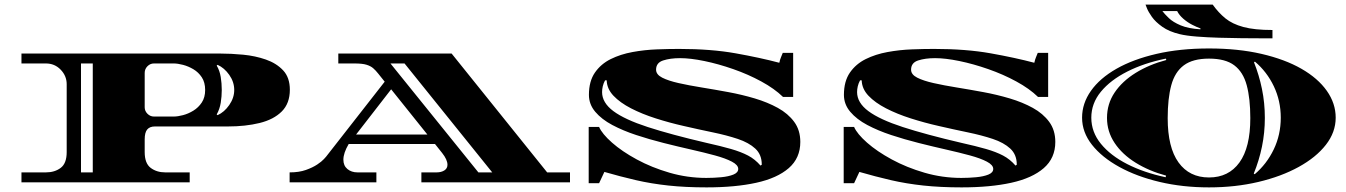

<svg xmlns="http://www.w3.org/2000/svg" viewBox="-20 -790 5831 832"><path d="M73 0V-43H179Q217 -43 243 -62.5Q269 -82 269 -131V-425Q269 -461 243 -488Q217 -515 179 -515H73V-558H933Q981 -558 1033.5 -553Q1086 -548 1132 -532Q1178 -516 1207 -485Q1236 -454 1236 -401Q1236 -342 1201 -307Q1166 -272 1105 -257Q1044 -242 967 -242H651Q629 -242 618 -229Q607 -216 607 -186V-131Q607 -82 633 -62.5Q659 -43 696 -43H802V0ZM331 -43H382V-515H331ZM647 -285H733Q750 -285 773 -291Q796 -297 818 -310.5Q840 -324 854.5 -346Q869 -368 869 -400Q869 -433 854.5 -455Q840 -477 818 -490Q796 -503 773 -509Q750 -515 733 -515H647Q631 -515 619 -503Q607 -491 607 -474V-325Q607 -309 619 -297Q631 -285 647 -285ZM923 -291Q952 -304 973.5 -335Q995 -366 995 -400Q995 -435 973.5 -465.5Q952 -496 923 -509L919 -506Q932 -484 936.5 -456.5Q941 -429 941 -400Q941 -372 936.5 -344.5Q932 -317 919 -294Z M1235 0V-43Q1276 -43 1305.5 -53.5Q1335 -64 1354.5 -77Q1374 -90 1383.5 -100.5Q1393 -111 1393 -111L1647 -436L1619 -471Q1608 -485 1597 -494.5Q1586 -504 1568 -509.5Q1550 -515 1516 -515H1446V-558H1937L2351 -43H2450V0H1806V-43H1872Q1892 -43 1905.5 -51.5Q1919 -60 1919 -76Q1919 -98 1896 -127L1865 -166H1491Q1468 -127 1468 -98Q1468 -72 1485.5 -57.5Q1503 -43 1529 -43H1611V0ZM2053 -43H2113L1733 -515H1672ZM1523 -207H1832L1675 -403Z M3042 22Q2951 22 2876.5 14Q2802 6 2735 -9.5Q2668 -25 2599 -45L2576 4H2531V-240H2576Q2589 -210 2632 -172Q2675 -134 2739.5 -99Q2804 -64 2881.5 -41.5Q2959 -19 3041 -19Q3073 -19 3105 -22Q3137 -25 3158 -33.5Q3179 -42 3179 -58Q3179 -75 3151.5 -89.5Q3124 -104 3078 -116.5Q3032 -129 2974.5 -142Q2917 -155 2855.5 -170.5Q2794 -186 2736.5 -205Q2679 -224 2633 -248.5Q2587 -273 2559.5 -305.5Q2532 -338 2532 -379Q2532 -438 2558 -475.5Q2584 -513 2626.5 -534Q2669 -555 2721 -564.5Q2773 -574 2825.5 -576Q2878 -578 2922 -578Q3061 -578 3167.5 -559Q3274 -540 3357 -518Q3360 -532 3364.5 -542.5Q3369 -553 3372 -561H3417V-370H3373Q3336 -406 3279 -437Q3222 -468 3157.5 -490.5Q3093 -513 3032.5 -525.5Q2972 -538 2927 -538Q2884 -538 2853.5 -528Q2823 -518 2823 -488Q2823 -467 2849.5 -453.5Q2876 -440 2920.5 -430Q2965 -420 3020.5 -411Q3076 -402 3135.5 -391Q3195 -380 3250.5 -363.5Q3306 -347 3350.5 -322.5Q3395 -298 3421.5 -262Q3448 -226 3448 -175Q3448 -105 3398 -61.5Q3348 -18 3257 2Q3166 22 3042 22ZM3276 -72Q3276 -74 3278.5 -74.5Q3281 -75 3281 -77Q3281 -120 3253 -146Q3225 -172 3177 -188Q3129 -204 3068.5 -216.5Q3008 -229 2943 -244Q2881 -258 2821.5 -277Q2762 -296 2714.5 -320.5Q2667 -345 2638.5 -375Q2610 -405 2609 -442H2602Q2595 -429 2592 -416Q2589 -403 2589 -391Q2589 -345 2638 -308.5Q2687 -272 2787 -239.5Q2887 -207 3041 -171Q3104 -157 3147.5 -144.5Q3191 -132 3221.5 -116Q3252 -100 3276 -72Z M4147 22Q4056 22 3981.5 14Q3907 6 3840 -9.5Q3773 -25 3704 -45L3681 4H3636V-240H3681Q3694 -210 3737 -172Q3780 -134 3844.5 -99Q3909 -64 3986.5 -41.5Q4064 -19 4146 -19Q4178 -19 4210 -22Q4242 -25 4263 -33.5Q4284 -42 4284 -58Q4284 -75 4256.5 -89.5Q4229 -104 4183 -116.5Q4137 -129 4079.5 -142Q4022 -155 3960.5 -170.5Q3899 -186 3841.5 -205Q3784 -224 3738 -248.5Q3692 -273 3664.5 -305.5Q3637 -338 3637 -379Q3637 -438 3663 -475.5Q3689 -513 3731.5 -534Q3774 -555 3826 -564.5Q3878 -574 3930.5 -576Q3983 -578 4027 -578Q4166 -578 4272.5 -559Q4379 -540 4462 -518Q4465 -532 4469.5 -542.5Q4474 -553 4477 -561H4522V-370H4478Q4441 -406 4384 -437Q4327 -468 4262.5 -490.5Q4198 -513 4137.5 -525.5Q4077 -538 4032 -538Q3989 -538 3958.5 -528Q3928 -518 3928 -488Q3928 -467 3954.5 -453.5Q3981 -440 4025.5 -430Q4070 -420 4125.5 -411Q4181 -402 4240.5 -391Q4300 -380 4355.5 -363.5Q4411 -347 4455.5 -322.5Q4500 -298 4526.5 -262Q4553 -226 4553 -175Q4553 -105 4503 -61.5Q4453 -18 4362 2Q4271 22 4147 22ZM4381 -72Q4381 -74 4383.5 -74.5Q4386 -75 4386 -77Q4386 -120 4358 -146Q4330 -172 4282 -188Q4234 -204 4173.5 -216.5Q4113 -229 4048 -244Q3986 -258 3926.5 -277Q3867 -296 3819.5 -320.5Q3772 -345 3743.5 -375Q3715 -405 3714 -442H3707Q3700 -429 3697 -416Q3694 -403 3694 -391Q3694 -345 3743 -308.5Q3792 -272 3892 -239.5Q3992 -207 4146 -171Q4209 -157 4252.5 -144.5Q4296 -132 4326.5 -116Q4357 -100 4381 -72Z M5219 22Q5105 22 5005.5 -1.5Q4906 -25 4830.5 -66.5Q4755 -108 4712 -162.5Q4669 -217 4669 -280Q4669 -342 4707.5 -396.5Q4746 -451 4818 -492Q4890 -533 4991.5 -556.5Q5093 -580 5219 -580Q5345 -580 5446.5 -556.5Q5548 -533 5619.5 -492Q5691 -451 5729.5 -396.5Q5768 -342 5768 -280Q5768 -217 5725.5 -162.5Q5683 -108 5607.5 -66.5Q5532 -25 5432.5 -1.5Q5333 22 5219 22ZM5031 -22 5033 -29Q4959 -49 4901 -85Q4843 -121 4810 -170.5Q4777 -220 4777 -279Q4777 -340 4810 -389Q4843 -438 4901 -474Q4959 -510 5034 -530L5032 -536Q4938 -517 4865 -480Q4792 -443 4750.5 -392.5Q4709 -342 4709 -280Q4709 -218 4750.5 -167Q4792 -116 4864.5 -79Q4937 -42 5031 -22ZM5219 -21Q5304 -21 5351 -86Q5398 -151 5398 -278Q5398 -363 5382.5 -420.5Q5367 -478 5328.5 -507Q5290 -536 5219 -536Q5149 -536 5110 -507Q5071 -478 5055.5 -420.5Q5040 -363 5040 -278Q5040 -151 5087 -86Q5134 -21 5219 -21ZM5417 -35Q5469 -79 5499.5 -142.5Q5530 -206 5530 -280Q5530 -353 5500 -416Q5470 -479 5418 -523L5414 -520Q5436 -465 5448.5 -404.5Q5461 -344 5461 -279Q5461 -215 5448.5 -154.5Q5436 -94 5413 -38ZM5440 -624Q5407 -624 5360 -624.5Q5313 -625 5262.5 -626.5Q5212 -628 5166.5 -631.5Q5121 -635 5092 -642Q5046 -653 5016.5 -674Q4987 -695 4971.5 -717Q4956 -739 4950 -754.5Q4944 -770 4944 -770H5235Q5260 -735 5290 -710.5Q5320 -686 5368 -673Q5416 -660 5494 -660V-624ZM5182 -663V-667Q5167 -672 5146.5 -682.5Q5126 -693 5108 -708.5Q5090 -724 5081 -742H5017Q5026 -730 5044.5 -712Q5063 -694 5096.5 -680Q5130 -666 5182 -663Z"/></svg>

Font: Diplomata SC
Style: Regular
Weight: 400
Designer: Eduardo Rodriguez Tunni
Foundry: Eduardo Rodriguez Tunni
Version: Version 1.002; ttfautohint (v1.8.4.7-5d5b);gftools[0.9.23]